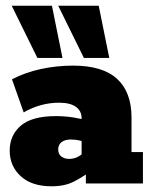

<svg xmlns="http://www.w3.org/2000/svg" viewBox="-20 -643 534 673"><path d="M161 10Q91 10 52.5 -25.5Q14 -61 14 -115Q14 -169 53 -202.5Q92 -236 176 -236Q208 -236 239 -231Q270 -226 285 -220L266 -206V-229Q266 -254 246 -268.5Q226 -283 187 -283Q155 -283 123.5 -274.5Q92 -266 63 -249L22 -365Q68 -389 123 -401Q178 -413 236 -413Q340 -413 390.5 -366.5Q441 -320 441 -231V-110H481V0H281V-68L308 -50Q274 -25 241 -7.5Q208 10 161 10ZM222 -86Q241 -86 256 -95Q271 -104 281 -115L266 -78V-169L284 -141Q274 -147 259.5 -150.5Q245 -154 228 -154Q208 -154 196 -145Q184 -136 184 -119Q184 -103 195 -94.5Q206 -86 222 -86ZM274 -440 184 -623H326L363 -440ZM111 -440 21 -623H162L199 -440Z"/></svg>

Font: Rokkitt Black
Style: Regular
Weight: 900
Designer: Vernon Adams
Foundry: Vernon Adams
Version: Version 3.103